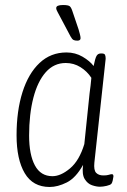

<svg xmlns="http://www.w3.org/2000/svg" viewBox="-20 -738 505 765"><path d="M178 7Q111 7 78.5 -48Q46 -103 46 -199Q46 -296 69.5 -370.5Q93 -445 137.5 -487Q182 -529 245 -529Q280 -529 309 -512Q338 -495 353 -475Q359 -505 364.5 -515Q370 -525 382 -525H385Q396 -525 398.5 -519.5Q401 -514 401 -504L356 -90Q353 -60 363 -49.5Q373 -39 392 -39Q406 -39 413.5 -41.5Q421 -44 426 -44Q432 -44 432 -35Q431 -27 429 -18.5Q427 -10 424 -6Q420 -1 405 2.5Q390 6 378 6Q364 6 346.5 0Q329 -6 317.5 -24.5Q306 -43 311 -81Q282 -29 246 -11Q210 7 178 7ZM189 -36Q222 -36 259 -67Q296 -98 316 -164L337 -367Q339 -380 341 -398Q343 -416 344 -428Q327 -454 300.5 -470.5Q274 -487 242 -487Q195 -487 162.5 -450.5Q130 -414 113 -348.5Q96 -283 96 -198Q96 -122 119 -79Q142 -36 189 -36ZM288 -576Q278 -576 272.5 -579Q267 -582 261 -593L226 -659Q216 -679 210 -689Q204 -699 204 -706Q204 -718 231 -718Q252 -718 258 -713Q264 -708 269 -692L293 -621Q295 -614 298 -603Q301 -592 301 -586Q301 -576 288 -576Z"/></svg>

Font: Asap Condensed Condensed ExtraLight
Style: Italic
Weight: 200
Width: 3
Italic angle: -6°
Designer: Pablo Cosgaya
Foundry: Omnibus-Type
Version: Version 3.001; ttfautohint (v1.8.4.7-5d5b)